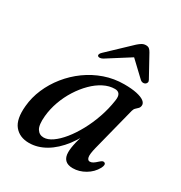

<svg xmlns="http://www.w3.org/2000/svg" viewBox="-164 -803 880 933"><g transform="rotate(30 275.5 -337.0)"><path d="M423.4 -130.2Q413.2 -89.5 416.7 -74.1Q420.2 -58.6 432 -58.6Q440.8 -58.6 449.6 -63.9Q458.4 -69.2 471.7 -81.7Q480.1 -89.3 485.6 -91.4Q491.1 -93.4 496.2 -90.9Q502.1 -88 502 -80.2Q501.8 -72.4 495.9 -61Q478.1 -28.4 444.8 -9Q411.4 10.5 376.2 10.5Q347.2 10.5 333 -4Q318.7 -18.5 318.7 -46.4Q318.7 -58 320.6 -72Q322.5 -85.9 327.4 -106.5Q332.3 -127.1 341.4 -158Q350.5 -188.9 364.6 -234.1L374.1 -216.9Q346.6 -144.4 307.6 -93.5Q268.6 -42.6 223.1 -16Q177.6 10.5 130.4 10.5Q77.5 10.5 48.5 -24.8Q19.5 -60.1 26.9 -136.7Q31.4 -186.9 52.1 -235.2Q72.8 -283.4 106.7 -325.7Q140.6 -367.9 184.9 -400Q229.2 -432 281.3 -450.1Q333.5 -468.2 390.2 -468.2Q432.9 -468.2 461.1 -462Q489.2 -455.8 503 -445.3Q516.7 -434.7 515.5 -421.3Q514.5 -410.5 508.3 -404.3Q502 -398.1 495.3 -391.9Q488.5 -385.7 485.6 -374.7ZM132.8 -141.3Q128 -89.8 141.3 -68.9Q154.5 -47.9 179.1 -47.9Q201.9 -47.9 227.8 -65.9Q253.6 -83.8 279.6 -115.8Q305.5 -147.8 328.2 -189.5Q350.9 -231.1 367.5 -279.1Q384.2 -327.1 391.5 -377Q395.8 -402.8 387.9 -414.4Q380 -426 362.3 -426Q331 -426 299.8 -410.1Q268.6 -394.2 240.4 -366Q212.2 -337.9 189.2 -301.6Q166.2 -265.3 151.5 -224.2Q136.8 -183.1 132.8 -141.3ZM390.2 -621.2H349L450.2 -525.5Q456.6 -520.3 463.9 -519.8Q471.1 -519.3 477.1 -523Q482.4 -526.5 484.5 -532.7Q486.6 -538.9 482.4 -546.4L417.9 -663.6Q412.1 -674.2 405.3 -679.8Q398.5 -685.4 386.8 -685.4Q374.9 -685.4 365 -679.8Q355 -674.2 343.1 -663.6L219.6 -546.4Q211.3 -538.9 209.5 -532.7Q207.7 -526.5 210.8 -523Q215.1 -519.3 222.5 -519.8Q229.9 -520.3 239.3 -525.5Z"/></g></svg>

Font: Fraunces Wonky
Style: Italic
Weight: 900
Italic angle: -16°
Version: Version 1.000;[b76b70a41]